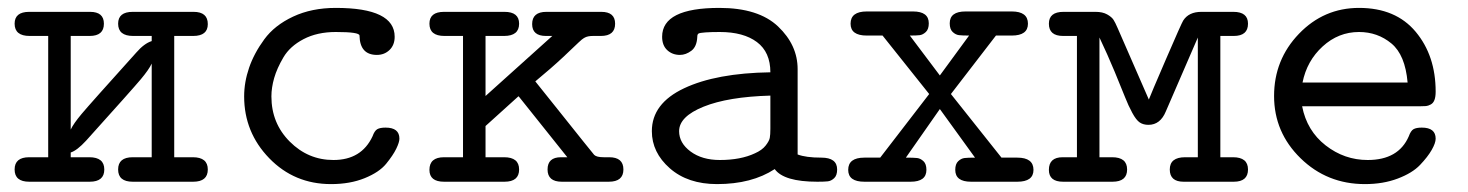

<svg xmlns="http://www.w3.org/2000/svg" viewBox="-20 -460 3715 486"><path d="M54 -62Q54 -62 102 -62V-369H55Q17 -369 17 -400Q17 -430 54 -430H208Q243 -430 243 -400Q243 -369 207 -369Q207 -369 159 -369V-132Q166 -147 186.5 -171.5Q207 -196 325 -327Q345 -350 364 -356V-369H317Q279 -369 279 -400Q279 -430 316 -430H470Q506 -430 506 -399Q506 -369 469 -369H421V-62H468Q506 -62 506 -31Q506 0 469 0H316Q279 0 279 -31Q279 -62 316 -62H364V-299Q357 -284 336.5 -259.5Q316 -235 198 -104Q175 -79 159 -74V-62H206Q244 -62 244 -31Q244 0 207 0H54Q17 0 17 -31Q17 -62 54 -62Z M598 -216Q598 -252 610.5 -288.5Q623 -325 649 -360.5Q675 -396 722 -418Q769 -440 830 -440Q979 -440 979 -367Q979 -346 966 -333.5Q953 -321 934 -321Q891 -321 890 -370Q890 -379 830 -379Q783 -379 748.5 -361Q714 -343 697.5 -315Q681 -287 674 -262.5Q667 -238 667 -216Q667 -148 713.5 -101.5Q760 -55 824 -55Q895 -55 923 -115Q928 -129 935 -133Q942 -137 956 -137Q991 -137 991 -109Q991 -100 983 -83.5Q975 -67 957.5 -45.5Q940 -24 903 -9Q866 6 818 6Q725 6 661.5 -59.5Q598 -125 598 -216Z M1067 -30Q1067 -62 1104 -62Q1104 -62 1152 -62V-369H1105Q1067 -369 1067 -400Q1067 -430 1104 -430H1257Q1294 -430 1294 -400Q1294 -369 1256 -369H1209V-217L1378 -369H1362Q1327 -369 1327 -399Q1327 -430 1363 -430H1502Q1537 -430 1537 -400Q1537 -369 1501 -369H1481Q1468 -369 1460.5 -365Q1453 -361 1444.5 -352.5Q1436 -344 1405.5 -315.5Q1375 -287 1335 -254Q1355 -229 1393 -181.5Q1431 -134 1456.5 -102Q1482 -70 1484 -68Q1490 -62 1508 -62H1522Q1558 -62 1558 -31Q1558 0 1521 0H1402Q1366 0 1366 -31Q1366 -62 1400 -62H1416L1293 -216H1292L1209 -141V-62H1256Q1294 -62 1294 -31Q1294 0 1257 0H1104Q1067 0 1067 -30Z M1630 -128Q1630 -198 1711.5 -236.5Q1793 -275 1930 -277Q1930 -328 1896 -353.5Q1862 -379 1802 -379Q1780 -379 1766 -378Q1751 -377 1748 -375Q1745 -373 1745 -367Q1744 -342 1730 -331.5Q1716 -321 1701 -321Q1682 -321 1669 -333Q1656 -345 1656 -367Q1656 -440 1801 -440Q1900 -440 1949.5 -393Q1999 -346 1999 -285V-69Q2020 -61 2059 -61Q2099 -61 2099 -31Q2099 -16 2091.5 -9Q2084 -2 2075.5 -1Q2067 0 2049 0Q1964 0 1941 -32Q1883 6 1795 6Q1721 6 1675.5 -34Q1630 -74 1630 -128ZM1699 -128Q1699 -98 1728 -76.5Q1757 -55 1802 -55Q1855 -55 1891 -72Q1909 -80 1918 -91.5Q1927 -103 1928.5 -111Q1930 -119 1930 -134V-218Q1823 -215 1761 -190Q1699 -165 1699 -128Z M2127 -30Q2127 -61 2168 -61H2208L2332 -222L2214 -370H2174Q2133 -370 2133 -400Q2133 -431 2174 -431H2291Q2331 -431 2331 -401Q2331 -386 2323.5 -379Q2316 -372 2308 -371Q2300 -370 2283 -370L2359 -269L2433 -370Q2416 -370 2407.5 -371Q2399 -372 2391.5 -379Q2384 -386 2384 -401Q2384 -431 2424 -431H2541Q2582 -431 2582 -400Q2582 -370 2541 -370H2501L2387 -222L2515 -61H2555Q2596 -61 2596 -30Q2596 0 2555 0H2438Q2398 0 2398 -30Q2398 -45 2405.5 -52Q2413 -59 2421.5 -60Q2430 -61 2448 -61L2359 -184L2273 -61Q2293 -61 2301.5 -60Q2310 -59 2317.5 -52Q2325 -45 2325 -30Q2325 0 2285 0H2168Q2127 0 2127 -30Z M2635 -30Q2635 -62 2670 -62H2706V-369H2671Q2635 -369 2635 -400Q2635 -430 2672 -430H2753Q2771 -430 2782.5 -423.5Q2794 -417 2798.5 -410Q2803 -403 2809 -389L2888 -208Q2892 -219 2931.5 -310.5Q2971 -402 2975 -408Q2989 -430 3021 -430H3102Q3139 -430 3139 -400Q3139 -369 3103 -369H3069V-62H3101Q3139 -62 3139 -31Q3139 0 3103 0H2976Q2941 0 2941 -31Q2941 -62 2980 -62H3012V-365L2931 -178Q2917 -144 2887 -144Q2874 -144 2865 -150Q2856 -156 2846 -174.5Q2836 -193 2828 -213.5Q2820 -234 2801.5 -278.5Q2783 -323 2763 -365V-62H2795Q2833 -62 2833 -31Q2833 0 2796 0H2671Q2635 0 2635 -30Z M3420 -440Q3513 -440 3563.5 -379.5Q3614 -319 3614 -228Q3614 -215 3611 -207Q3608 -199 3601.5 -195.5Q3595 -192 3589.5 -191.5Q3584 -191 3574 -191H3276Q3288 -129 3335.5 -92Q3383 -55 3442 -55Q3520 -55 3546 -115Q3551 -129 3558 -133Q3565 -137 3579 -137Q3614 -137 3614 -109Q3614 -98 3604 -80.5Q3594 -63 3574.5 -42.5Q3555 -22 3518 -8Q3481 6 3435 6Q3339 6 3272 -59.5Q3205 -125 3205 -217Q3205 -309 3268 -374.5Q3331 -440 3420 -440ZM3277 -251H3543Q3537 -321 3502 -350Q3467 -379 3420 -379Q3368 -379 3328 -342.5Q3288 -306 3277 -251Z"/></svg>

Font: CMU Typewriter Text
Style: Regular
Weight: 500
Monospace: yes
Version: Version 0.7.0